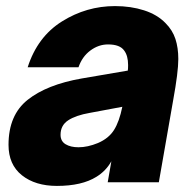

<svg xmlns="http://www.w3.org/2000/svg" viewBox="-20 -599 641 631"><path d="M8 -123Q8 -221 71 -271Q134 -321 248 -341L400 -367Q401 -373 401 -385Q401 -416 388 -433Q374 -453 335 -453Q304 -453 277 -433Q250 -413 238 -378H71Q103 -478 183.5 -528.5Q264 -579 358 -579Q410 -579 453.5 -565Q497 -551 524 -523Q547 -500 556.5 -471Q566 -442 566 -405Q566 -362 549 -269L502 0H334L346 -69Q328 -37 297 -18Q249 12 167 12Q96 12 52 -23Q8 -58 8 -123ZM302 -129Q337 -144 354.5 -171.5Q372 -199 382 -248L275 -228Q229 -220 204 -203.5Q179 -187 179 -156Q179 -135 195.5 -125Q212 -115 238 -115Q268 -115 302 -129Z"/></svg>

Font: Open Sauce One Black Italic
Style: Regular
Weight: 900
Italic angle: -10°
Designer: Alfredo Marco Pradil
Foundry: Creative Sauce Fz LLC
Version: Version 1.477